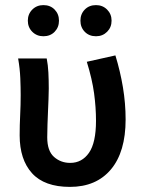

<svg xmlns="http://www.w3.org/2000/svg" viewBox="-20 -720 561 752"><path d="M254 12Q154 12 105.5 -41.5Q57 -95 57 -190Q57 -230 59 -269.5Q61 -309 61 -348Q61 -377 59.5 -414Q58 -451 51 -491H163Q168 -465 169.5 -436Q171 -407 171 -373Q171 -355 170 -332Q169 -309 168 -283.5Q167 -258 166 -232Q165 -206 165 -182Q165 -129 191.5 -105.5Q218 -82 255 -82Q301 -82 328.5 -121.5Q356 -161 356 -247Q356 -299 348.5 -354.5Q341 -410 320 -478L432 -503Q451 -441 461.5 -378Q472 -315 472 -252Q472 -125 414.5 -56.5Q357 12 254 12ZM150 -578Q124 -578 106.5 -595.5Q89 -613 89 -639Q89 -665 106.5 -682.5Q124 -700 150 -700Q177 -700 194 -682.5Q211 -665 211 -639Q211 -613 194 -595.5Q177 -578 150 -578ZM356 -578Q329 -578 312 -595.5Q295 -613 295 -639Q295 -665 312 -682.5Q329 -700 356 -700Q382 -700 399.5 -682.5Q417 -665 417 -639Q417 -613 399.5 -595.5Q382 -578 356 -578Z"/></svg>

Font: CV Source Sans Light
Style: Bold
Weight: 600
Designer: Paul D. Hunt
Foundry: Adobe Systems Incorporated
Version: Version 3.001